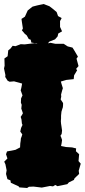

<svg xmlns="http://www.w3.org/2000/svg" viewBox="-36 -906 422 956"><path d="M99 30 60 27 57 22 18 4 16 -8 1 -14 -6 -40 -3 -58 -9 -88 -15 -101 1 -117 -6 -138 -1 -152 41 -160 64 -172 65 -192 67 -205 68 -217 72 -227 75 -237 65 -251 69 -269 76 -284 73 -291 71 -311 67 -324 73 -333 78 -342 73 -357 70 -365 72 -384 68 -395 69 -416 76 -431 71 -445 67 -456 70 -468 72 -478 74 -490 34 -501 12 -499 2 -504 -10 -523 -9 -532 -16 -565 -13 -579 -14 -615 2 -626 5 -655 16 -664 27 -678 41 -676 67 -686 87 -685 119 -689 136 -691 155 -686 156 -690 207 -691 215 -693 239 -688H281L301 -675L325 -669L335 -653L352 -624L345 -614L355 -577L343 -563L348 -556L333 -531L331 -512L294 -508L267 -500L271 -486L277 -467L273 -454L268 -435L269 -425L266 -411L278 -393V-383L277 -372L274 -363L270 -350L268 -330V-317L267 -302L268 -290L270 -277L273 -256L271 -239L265 -230L269 -221L273 -209L271 -194L268 -179L292 -174L323 -172L343 -167L342 -153L358 -138L355 -104L366 -91L356 -56L358 -40L335 -18L332 -10L307 2L299 11L250 21L239 15L228 22L213 20L172 28L131 23L108 24ZM154 -685 146 -690 120 -694 117 -708 107 -712 97 -730 88 -737 73 -755 78 -764 73 -797 71 -812 88 -823 102 -854 126 -873 149 -879 181 -886 210 -875 227 -862 246 -846 253 -826 271 -816 263 -801V-772L273 -750L254 -739L251 -725L238 -710L210 -699L199 -686L188 -688Z"/></svg>

Font: Winky Rough Black
Style: Regular
Weight: 900
Designer: Simon Atzbach
Foundry: typofactur
Version: Version 1.206; ttfautohint (v1.8.4.7-5d5b)